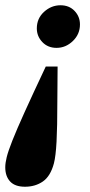

<svg xmlns="http://www.w3.org/2000/svg" viewBox="-22 -522 344 730"><path d="M197 -269 196 -136Q196 -39 193 16.5Q190 72 183 99Q170 148 141 168Q112 188 73 188Q35 188 16.5 168Q-2 148 -2 114Q-2 98 3.5 75.5Q9 53 25 12.5Q41 -28 71.5 -95.5Q102 -163 152 -269ZM282 -429Q282 -392 255 -366Q228 -340 193 -340Q160 -340 139 -362Q118 -384 118 -414Q118 -452 145.5 -477Q173 -502 208 -502Q241 -502 261.5 -480.5Q282 -459 282 -429Z"/></svg>

Font: Source Serif Pro
Style: Bold Italic
Weight: 700
Italic angle: -12°
Designer: Frank Grießhammer
Foundry: Adobe Systems Incorporated
Version: Version 3.001;hotconv 1.0.111;makeotfexe 2.5.65597